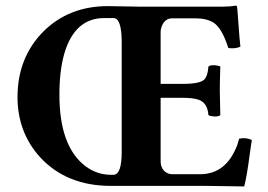

<svg xmlns="http://www.w3.org/2000/svg" viewBox="-20 -669 965 691"><path d="M639.2 -367.2Q701.7 -367.2 716.8 -384.3Q728 -398.4 730 -429.2Q738.3 -437.5 764.2 -432.6Q770.5 -431.2 772.9 -429.2Q771 -368.7 771 -342.8Q771 -322.8 772.9 -254.9Q764.6 -246.6 738.8 -251.5Q732.4 -252.9 730 -254.9Q727.1 -298.8 694.8 -310.1Q674.3 -316.9 639.2 -316.9H558.1V-89.8Q558.1 -56.6 584.5 -44.9Q591.8 -42 599.1 -42H700.2Q794.4 -42 834 -147.5Q837.9 -158.7 840.8 -169.9Q865.7 -175.3 886.2 -165Q883.8 -149.4 878.9 -114.7Q868.2 -32.7 858.9 2Q857.9 2 721.2 0H378.9Q219.7 0 124.5 -103Q43.5 -191.9 43 -318.8Q43 -461.9 136.2 -555.7Q227.5 -646.5 367.2 -647Q485.4 -645 484.9 -645H779.8Q807.1 -645 829.1 -648.9Q832.5 -647.5 833 -646Q834 -642.6 837.4 -594.2Q842.3 -523.4 845.2 -501Q827.1 -492.7 801.8 -496.1Q779.3 -566.9 749.5 -586.9Q724.1 -603 684.1 -603H599.1Q572.8 -603 561.5 -572.8Q558.1 -563 558.1 -554.2V-367.2ZM377 -40H389.2Q418 -41.5 418 -122.1V-522Q417 -603 389.2 -604H355Q248 -604 210.9 -474.1Q193.8 -413.1 193.8 -328.1Q193.8 -142.1 287.6 -70.8Q328.6 -40.5 377 -40Z"/></svg>

Font: Linux Libertine O
Style: Bold
Weight: 700
Designer: Philipp H. Poll
Foundry: Philipp H. Poll
Version: Version 5.0.0